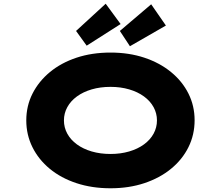

<svg xmlns="http://www.w3.org/2000/svg" viewBox="-20 -1000 1185 1030"><path d="M573 10Q473 10 390 -17.5Q307 -45 247 -94.5Q187 -144 154 -210.5Q121 -277 121 -354Q121 -432 154.5 -498Q188 -564 248 -613.5Q308 -663 390.5 -690.5Q473 -718 573 -718Q672 -718 754.5 -690.5Q837 -663 897.5 -613.5Q958 -564 991 -498Q1024 -432 1024 -355Q1024 -277 991 -210.5Q958 -144 897.5 -94.5Q837 -45 754.5 -17.5Q672 10 573 10ZM573 -174Q627 -174 673 -187.5Q719 -201 752.5 -225.5Q786 -250 804 -283Q822 -316 822 -354Q822 -392 804 -425Q786 -458 752.5 -482.5Q719 -507 673 -520.5Q627 -534 573 -534Q518 -534 472 -520.5Q426 -507 392.5 -482.5Q359 -458 341 -425Q323 -392 323 -354Q323 -316 341 -283Q359 -250 392.5 -225.5Q426 -201 472 -187.5Q518 -174 573 -174ZM445 -755 388 -834 547 -980 627 -871ZM677 -752 623 -834 791 -977 870 -863Z"/></svg>

Font: Lexend Zetta ExtraBold
Style: Regular
Weight: 800
Designer: Bonnie Shaver-Troup, Thomas Jockin
Foundry: Lexend
Version: Version 1.007